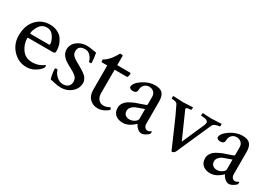

<svg xmlns="http://www.w3.org/2000/svg" viewBox="1 -1102 2382 1701"><g transform="rotate(30 1192.5 -252.0)"><path d="M219.7 -389.6Q168.9 -389.6 142.1 -346.2Q115.2 -302.7 115.2 -274.4Q115.2 -267.6 121.1 -267.6H311.5Q316.4 -267.6 316.4 -277.3Q316.4 -308.6 290 -349.1Q263.7 -389.6 219.7 -389.6ZM229.5 -425.8Q274.4 -425.8 308.6 -408.7Q342.8 -391.6 360.8 -364.7Q378.9 -337.9 387.2 -310.1Q395.5 -282.2 395.5 -254.9Q395.5 -235.4 389.6 -231Q383.8 -226.6 367.2 -226.6H121.1Q113.3 -226.6 113.3 -221.7Q113.3 -160.2 150.4 -108.4Q187.5 -56.6 257.8 -56.6Q278.3 -56.6 296.9 -60.5Q315.4 -64.5 328.6 -69.8Q341.8 -75.2 351.1 -80.6Q360.4 -85.9 367.2 -90.8L374 -95.7Q379.9 -95.7 379.9 -83Q379.9 -75.2 374 -65.4Q354.5 -38.1 316.4 -16.1Q278.3 5.9 233.4 5.9Q152.3 5.9 94.2 -55.2Q36.1 -116.2 36.1 -204.1Q36.1 -306.6 91.3 -366.2Q146.5 -425.8 229.5 -425.8Z M606.4 -426.8Q627.9 -426.8 660.6 -421.4Q693.4 -416 706.1 -414.1Q715.8 -369.1 717.8 -314.5Q717.8 -309.6 705.1 -309.6Q691.4 -309.6 690.4 -316.4Q685.5 -343.8 662.6 -368.2Q639.6 -392.6 610.4 -392.6Q540 -392.6 540 -335Q540 -320.3 543.9 -309.1Q547.9 -297.9 559.1 -287.6Q570.3 -277.3 576.2 -272.9Q582 -268.6 602.1 -257.3Q622.1 -246.1 627 -243.2Q630.9 -241.2 649.9 -230Q668.9 -218.8 676.8 -213.9Q684.6 -209 699.7 -197.3Q714.8 -185.5 721.7 -176.3Q728.5 -167 734.9 -152.8Q741.2 -138.7 741.2 -124Q741.2 -66.4 696.3 -27.8Q651.4 10.7 590.8 10.7Q570.3 10.7 553.2 8.3Q536.1 5.9 512.7 0Q489.3 -5.9 476.6 -7.8Q470.7 -23.4 465.3 -56.6Q460 -89.8 460 -109.4Q467.8 -115.2 471.7 -115.2Q486.3 -115.2 487.3 -109.4Q493.2 -80.1 523.9 -52.2Q554.7 -24.4 590.8 -24.4Q622.1 -24.4 642.1 -41.5Q662.1 -58.6 662.1 -90.8Q662.1 -107.4 655.8 -121.6Q649.4 -135.7 635.3 -147Q621.1 -158.2 608.9 -165.5Q596.7 -172.9 574.2 -184.6Q551.8 -196.3 541 -203.1Q464.8 -247.1 464.8 -307.6Q464.8 -360.4 507.3 -393.6Q549.8 -426.8 606.4 -426.8Z M848.6 -365.2H792Q787.1 -365.2 787.1 -385.7Q787.1 -391.6 788.1 -392.6Q816.4 -405.3 849.6 -444.3Q860.4 -457 870.6 -473.1Q880.9 -489.3 887.7 -501Q894.5 -512.7 894.5 -513.7Q923.8 -513.7 923.8 -508.8V-412.1Q949.2 -412.1 1001 -411.6Q1052.7 -411.1 1055.7 -411.1Q1063.5 -411.1 1063.5 -402.3Q1063.5 -384.8 1053.7 -365.2H923.8V-126Q923.8 -86.9 943.8 -63.5Q963.9 -40 996.1 -40Q1025.4 -40 1056.6 -58.6Q1059.6 -60.5 1065.4 -50.3Q1071.3 -40 1070.3 -39.1Q1055.7 -23.4 1025.4 -8.3Q995.1 6.8 962.9 6.8Q914.1 6.8 881.3 -25.4Q848.6 -57.6 848.6 -117.2Z M1332 -97.7V-198.2Q1324.2 -194.3 1293.9 -184.6Q1263.7 -174.8 1246.6 -167.5Q1229.5 -160.2 1213.4 -143.1Q1197.3 -126 1197.3 -103.5Q1197.3 -77.1 1213.9 -63Q1230.5 -48.8 1256.8 -48.8Q1283.2 -48.8 1307.6 -64.9Q1332 -81.1 1332 -97.7ZM1305.7 -425.8Q1359.4 -425.8 1382.8 -399.9Q1406.2 -374 1406.2 -316.4V-90.8Q1406.2 -70.3 1417 -56.6Q1427.7 -43 1446.3 -43Q1460 -43 1480.5 -56.6Q1484.4 -56.6 1484.4 -48.8Q1484.4 -36.1 1479.5 -28.3Q1439.5 5.9 1411.1 5.9Q1388.7 5.9 1368.2 -12.7Q1347.7 -31.2 1339.8 -51.8Q1338.9 -51.8 1332.5 -45.4Q1326.2 -39.1 1315.4 -30.8Q1304.7 -22.5 1290.5 -13.7Q1276.4 -4.9 1257.3 1Q1238.3 6.8 1218.8 6.8Q1173.8 6.8 1144.5 -17.1Q1115.2 -41 1115.2 -88.9Q1115.2 -110.4 1126 -129.4Q1136.7 -148.4 1151.4 -160.6Q1166 -172.9 1191.4 -185.5Q1216.8 -198.2 1234.9 -204.6Q1252.9 -210.9 1282.2 -220.7Q1311.5 -230.5 1323.2 -235.4Q1332 -238.3 1332 -250V-323.2Q1332 -354.5 1312.5 -371.6Q1293 -388.7 1265.6 -388.7Q1236.3 -388.7 1216.8 -368.7Q1197.3 -348.6 1197.3 -316.4Q1197.3 -282.2 1157.2 -282.2Q1129.9 -282.2 1119.1 -300.8Q1119.1 -342.8 1180.7 -384.3Q1242.2 -425.8 1305.7 -425.8Z M1864.3 -364.3Q1864.3 -395.5 1793.9 -395.5Q1790 -395.5 1790 -407.7Q1790 -419.9 1793.9 -423.8Q1804.7 -422.9 1834 -420.9Q1863.3 -418.9 1886.7 -418.9L1984.4 -423.8Q1986.3 -418 1986.3 -409.2Q1986.3 -395.5 1979.5 -395.5Q1965.8 -395.5 1943.4 -387.7Q1920.9 -379.9 1913.1 -362.3L1757.8 -11.7Q1755.9 -4.9 1746.1 2.9Q1736.3 10.7 1729.5 10.7Q1722.7 10.7 1720.7 6.8Q1704.1 -29.3 1647.9 -161.1Q1591.8 -293 1549.8 -376Q1540 -395.5 1492.2 -395.5Q1488.3 -395.5 1488.3 -408.2Q1488.3 -419.9 1492.2 -423.8Q1592.8 -418.9 1593.8 -418.9L1691.4 -423.8Q1693.4 -419.9 1691.9 -407.7Q1690.4 -395.5 1687.5 -395.5Q1639.6 -395.5 1639.6 -378.9Q1639.6 -377 1640.6 -375L1757.8 -110.4L1856.4 -335Q1864.3 -353.5 1864.3 -364.3Z M2226.6 -97.7V-198.2Q2218.8 -194.3 2188.5 -184.6Q2158.2 -174.8 2141.1 -167.5Q2124 -160.2 2107.9 -143.1Q2091.8 -126 2091.8 -103.5Q2091.8 -77.1 2108.4 -63Q2125 -48.8 2151.4 -48.8Q2177.7 -48.8 2202.1 -64.9Q2226.6 -81.1 2226.6 -97.7ZM2200.2 -425.8Q2253.9 -425.8 2277.3 -399.9Q2300.8 -374 2300.8 -316.4V-90.8Q2300.8 -70.3 2311.5 -56.6Q2322.3 -43 2340.8 -43Q2354.5 -43 2375 -56.6Q2378.9 -56.6 2378.9 -48.8Q2378.9 -36.1 2374 -28.3Q2334 5.9 2305.7 5.9Q2283.2 5.9 2262.7 -12.7Q2242.2 -31.2 2234.4 -51.8Q2233.4 -51.8 2227.1 -45.4Q2220.7 -39.1 2210 -30.8Q2199.2 -22.5 2185.1 -13.7Q2170.9 -4.9 2151.9 1Q2132.8 6.8 2113.3 6.8Q2068.4 6.8 2039.1 -17.1Q2009.8 -41 2009.8 -88.9Q2009.8 -110.4 2020.5 -129.4Q2031.2 -148.4 2045.9 -160.6Q2060.5 -172.9 2085.9 -185.5Q2111.3 -198.2 2129.4 -204.6Q2147.5 -210.9 2176.8 -220.7Q2206.1 -230.5 2217.8 -235.4Q2226.6 -238.3 2226.6 -250V-323.2Q2226.6 -354.5 2207 -371.6Q2187.5 -388.7 2160.2 -388.7Q2130.9 -388.7 2111.3 -368.7Q2091.8 -348.6 2091.8 -316.4Q2091.8 -282.2 2051.8 -282.2Q2024.4 -282.2 2013.7 -300.8Q2013.7 -342.8 2075.2 -384.3Q2136.7 -425.8 2200.2 -425.8Z"/></g></svg>

Font: Crimson Text
Style: Regular
Weight: 400
Version: Version 0.13